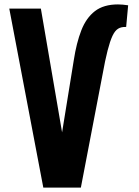

<svg xmlns="http://www.w3.org/2000/svg" viewBox="-20 -849 630 869"><path d="M176 0 22 -810H165L261 -250L314 -577Q326 -655 348 -711.5Q370 -768 409.5 -798.5Q449 -829 514 -829Q525 -829 535.5 -828Q546 -827 560 -825L551 -727Q529 -728 514.5 -719Q500 -710 489 -686.5Q478 -663 467 -620.5Q456 -578 444 -511L346 0Z"/></svg>

Font: Oswald SemiBold
Style: Regular
Weight: 600
Designer: Vernon Adams
Foundry: Vernon Adams
Version: Version 4.103;gftools[0.9.33.dev8+g029e19f]